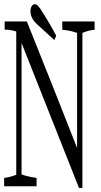

<svg xmlns="http://www.w3.org/2000/svg" viewBox="-31 -909 493 937"><path d="M430.7 -804.2Q430.7 -788.6 430.7 -763.7Q400.9 -761.2 371.1 -748.5Q371.1 -370.1 371.1 8.3H354.5Q214.4 -345.2 74.2 -699.2Q74.2 -378.4 74.2 -57.6Q111.8 -44.9 147.5 -41Q147.5 -16.1 147.5 0H-10.7Q-10.7 -16.1 -10.7 -41Q18.6 -43.9 48.3 -56.2Q48.3 -406.2 48.3 -755.4Q21.5 -764.2 -4.9 -764.2Q-4.9 -764.2 -8.3 -764.2Q-8.3 -789.1 -8.3 -804.2H100.1Q222.2 -500.5 345.2 -187Q345.2 -472.7 345.2 -748.5Q308.1 -761.2 272.9 -763.7Q272.9 -788.6 272.9 -804.2ZM178.7 -845.7Q213.4 -792 243.2 -734.9L234.4 -713.4Q214.4 -731 193.6 -750.5Q172.9 -770 151.4 -789.1Q131.8 -807.6 124.8 -823Q117.7 -838.4 117.7 -854Q117.7 -869.6 124 -879.2Q130.4 -888.7 138.2 -888.7Q146 -888.7 155 -879.6Q164.1 -870.6 178.7 -845.7Z"/></svg>

Font: Scarab Serif
Style: Condensed-Light
Weight: 300
Designer: John Roberts
Foundry: Scarab
Version: 1.0